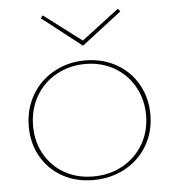

<svg xmlns="http://www.w3.org/2000/svg" viewBox="-49 -700 685 751"><g transform="rotate(-5 293.0 -324.5)"><path d="M293 -522 138 -643 146 -654 294 -542 441 -654 450 -643ZM532 -231Q532 -164 500.5 -110Q469 -56 413 -25.5Q357 5 288 5Q220 5 167 -24.5Q114 -54 84 -106.5Q54 -159 54 -225Q54 -293 85.5 -347.5Q117 -402 172.5 -433Q228 -464 296 -464Q363 -464 417 -434Q471 -404 501.5 -350.5Q532 -297 532 -231ZM515 -230Q515 -292 486.5 -342.5Q458 -393 408 -421.5Q358 -450 295 -450Q232 -450 180.5 -421Q129 -392 100 -341Q71 -290 71 -226Q71 -164 99 -114.5Q127 -65 176.5 -37Q226 -9 289 -9Q353 -9 404.5 -37.5Q456 -66 485.5 -116.5Q515 -167 515 -230Z"/></g></svg>

Font: Ysabeau SC Thin
Style: Regular
Weight: 200
Designer: Christian Thalmann (Catharsis Fonts)
Version: Version 0.003